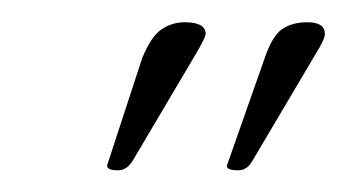

<svg xmlns="http://www.w3.org/2000/svg" viewBox="-20 -454 318 176"><path d="M188.5 -303.7 222.7 -400.9Q229.5 -420.9 238.5 -427.2Q247.6 -433.6 261.7 -433.6Q277.8 -433.6 277.8 -422.9Q277.8 -418 269.5 -404.8L211.4 -306.6Q206.5 -297.9 198.7 -297.9Q185.5 -297.9 188.5 -303.7ZM78.6 -303.7 110.4 -400.9Q118.7 -420.9 128.2 -427.2Q137.7 -433.6 149.4 -433.6Q168.5 -433.6 168.5 -422.9Q168.5 -419.9 159.7 -404.8L101.6 -306.6Q96.2 -297.9 88.4 -297.9Q76.2 -297.9 78.6 -303.7Z"/></svg>

Font: ML-NILA03_NewLipi
Style: Regular
Weight: 400
Designer: CLT@C-DIT
Version: Version ML-NILA03_NewLipi 2.